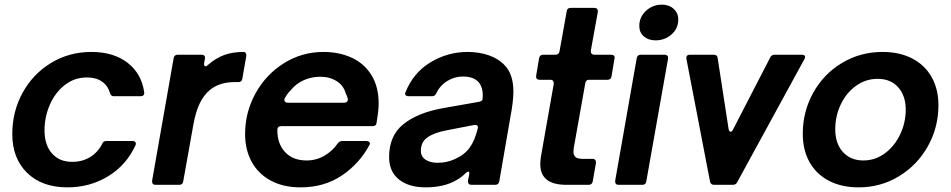

<svg xmlns="http://www.w3.org/2000/svg" viewBox="-20 -797 4101 828"><path d="M33 -219Q33 -316 77.5 -397Q122 -478 200 -525.5Q278 -573 374 -573Q470 -573 530.5 -526Q591 -479 602 -398V-395Q602 -389 598 -385.5Q594 -382 587 -382H471Q458 -382 454 -396Q445 -428 419.5 -445.5Q394 -463 355 -463Q301 -463 259.5 -430.5Q218 -398 195 -345.5Q172 -293 172 -235Q172 -172 204 -135.5Q236 -99 291 -99Q335 -99 368.5 -119.5Q402 -140 421 -177Q425 -189 439 -189H551Q560 -189 564 -183.5Q568 -178 564 -170Q525 -85 446.5 -37Q368 11 271 11Q161 11 97 -51.5Q33 -114 33 -219Z M650 0Q642 0 638.5 -5Q635 -10 636 -18L729 -547Q732 -561 746 -561H849Q866 -561 864 -544L860 -525V-521Q860 -511 866 -511Q871 -511 877 -517Q911 -547 947.5 -560Q984 -573 1030 -573Q1037 -573 1040 -568Q1043 -563 1042 -555L1025 -457Q1022 -443 1008 -443H991Q927 -443 885 -409Q858 -386 841 -350.5Q824 -315 814 -260L770 -14Q768 0 753 0Z M1037 -219Q1037 -313 1082 -394.5Q1127 -476 1204.5 -524.5Q1282 -573 1375 -573Q1441 -573 1495 -549Q1549 -525 1581 -474.5Q1613 -424 1613 -350Q1613 -321 1604 -268Q1603 -253 1587 -253H1193Q1176 -253 1176 -236Q1176 -177 1209.5 -141Q1243 -105 1302 -105Q1344 -105 1379 -125.5Q1414 -146 1436 -178Q1444 -189 1456 -189H1559Q1568 -189 1572.5 -184.5Q1577 -180 1574 -173Q1530 -91 1454 -40Q1378 11 1276 11Q1202 11 1148 -18Q1094 -47 1065.5 -99Q1037 -151 1037 -219ZM1464 -354Q1472 -354 1476.5 -358.5Q1481 -363 1480 -371Q1477 -383 1471 -394Q1462 -428 1432 -447Q1402 -466 1361 -466Q1323 -466 1289.5 -451Q1256 -436 1232 -406Q1219 -393 1208 -373Q1206 -367 1206 -366Q1206 -361 1210 -357.5Q1214 -354 1221 -354Z M1658 -120Q1658 -211 1718.5 -260.5Q1779 -310 1887 -330L2046 -358Q2061 -362 2061 -369L2062 -386Q2062 -420 2046 -440Q2025 -467 1976 -467Q1940 -467 1908.5 -447.5Q1877 -428 1861 -394Q1856 -382 1843 -382H1742Q1733 -382 1729 -387Q1725 -392 1729 -400Q1763 -484 1837 -528.5Q1911 -573 1996 -573Q2046 -573 2088 -558.5Q2130 -544 2156 -516Q2194 -477 2194 -402Q2194 -359 2181 -292L2133 -14Q2130 0 2116 0H2013Q2005 0 2001 -5Q1997 -10 1998 -18L2003 -42Q2004 -45 2004 -50Q2004 -57 1999 -57Q1995 -57 1990 -52Q1969 -31 1948 -20Q1895 11 1815 11Q1743 11 1700.5 -23Q1658 -57 1658 -120ZM1942 -111Q1984 -130 2006 -161Q2028 -192 2040 -242Q2041 -244 2041 -248Q2041 -254 2036.5 -256.5Q2032 -259 2025 -258L1906 -235Q1853 -225 1824 -205Q1795 -185 1795 -147Q1795 -122 1815 -108.5Q1835 -95 1867 -95Q1907 -95 1942 -111Z M2536 -14Q2533 0 2519 0H2422Q2310 0 2310 -89Q2310 -105 2313 -123L2368 -435V-439Q2368 -445 2364.5 -449Q2361 -453 2354 -453H2307Q2299 -453 2295 -457.5Q2291 -462 2292 -470L2305 -547Q2308 -561 2322 -561H2376Q2390 -561 2393 -576L2424 -749Q2426 -763 2441 -763H2543Q2560 -763 2558 -745L2528 -579V-576Q2528 -561 2543 -561H2616Q2624 -561 2628 -556.5Q2632 -552 2630 -544L2617 -467Q2615 -453 2600 -453H2521Q2506 -453 2504 -438L2459 -185Q2453 -157 2453 -143Q2453 -128 2461.5 -120Q2470 -112 2492 -112H2535Q2543 -112 2547 -107Q2551 -102 2550 -94Z M2767 -14Q2765 0 2750 0H2647Q2639 0 2635.5 -5Q2632 -10 2633 -18L2726 -547Q2729 -561 2743 -561H2846Q2854 -561 2858 -556.5Q2862 -552 2861 -544ZM2737 -685Q2737 -724 2766 -750.5Q2795 -777 2834 -777Q2865 -777 2885 -759Q2905 -741 2905 -713Q2905 -674 2876 -648.5Q2847 -623 2807 -623Q2776 -623 2756.5 -640Q2737 -657 2737 -685Z M3159 -11Q3154 0 3140 0H3059Q3045 0 3042 -14L2940 -544V-548Q2940 -561 2955 -561H3058Q3074 -561 3075 -546L3122 -241Q3124 -229 3131 -229Q3137 -229 3141 -238L3302 -550Q3308 -561 3320 -561H3438Q3452 -561 3452 -551Q3452 -547 3449 -542Z M3442 -220Q3442 -316 3487 -397Q3532 -478 3611 -525.5Q3690 -573 3786 -573Q3860 -573 3914.5 -544.5Q3969 -516 3998 -464Q4027 -412 4027 -343Q4027 -248 3981.5 -166.5Q3936 -85 3857 -37Q3778 11 3683 11Q3609 11 3554.5 -17.5Q3500 -46 3471 -98Q3442 -150 3442 -220ZM3886 -324Q3886 -384 3853.5 -420.5Q3821 -457 3765 -457Q3713 -457 3671 -426.5Q3629 -396 3605.5 -346Q3582 -296 3582 -240Q3582 -178 3615 -141.5Q3648 -105 3703 -105Q3755 -105 3797 -136.5Q3839 -168 3862.5 -218.5Q3886 -269 3886 -324Z"/></svg>

Font: Open Sauce Two
Style: Bold Italic
Weight: 700
Italic angle: -10°
Designer: Alfredo Marco Pradil
Foundry: Creative Sauce Fz LLC
Version: Version 1.477